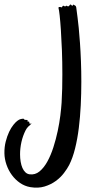

<svg xmlns="http://www.w3.org/2000/svg" viewBox="-20 -786 459 869"><path d="M331.1 -706.1Q333.5 -689 336.4 -659.2Q339.4 -629.4 342 -591.3Q344.7 -553.2 346.4 -508.3Q348.1 -463.4 348.1 -416Q348.1 -363.3 345.5 -309.8Q342.8 -256.3 336.7 -206.8Q330.6 -157.2 319.8 -114Q309.1 -70.8 293 -39.1Q284.7 -22.9 269.5 -2.9Q254.4 17.1 232.4 33.2Q210.4 49.3 181.6 58.1Q152.8 66.9 117.2 61Q91.8 56.6 70.6 42Q49.3 27.3 33.7 6.1Q18.1 -15.1 9.3 -40.8Q0.5 -66.4 0 -91.8Q-0.5 -120.6 5.9 -145.3Q12.2 -169.9 21.2 -189Q30.3 -208 40.5 -220.7Q50.8 -233.4 58.1 -238.8Q66.9 -245.1 70.6 -246.1Q74.2 -247.1 78.1 -248Q83 -249 85.2 -248.8Q87.4 -248.5 88.1 -247.8Q88.9 -247.1 89.4 -245.8Q89.8 -244.6 91.8 -244.1Q94.2 -243.2 97.2 -243.2Q100.1 -243.2 102.3 -243.2Q104.5 -243.2 105.2 -242.4Q106 -241.7 104 -238.8Q103 -237.3 104.2 -236.8Q105.5 -236.3 107.7 -236.1Q109.9 -235.8 111.6 -234.9Q113.3 -233.9 112.8 -231.9Q111.8 -230.5 113.3 -227.8Q114.7 -225.1 117.2 -226.1Q123.5 -227.5 123 -226.8Q122.6 -226.1 118.2 -222.4Q113.8 -218.8 107.4 -212.4Q101.1 -206.1 96.2 -196.8Q83.5 -171.9 77.1 -143.6Q70.8 -115.2 70.8 -87.9Q70.8 -69.8 73.5 -54Q76.2 -38.1 81.5 -25.9Q86.9 -13.7 95 -6.1Q103 1.5 113.8 2.9Q138.7 6.3 158.7 -10Q178.7 -26.4 194.3 -54.7Q210 -83 221.7 -119.6Q233.4 -156.2 241.2 -193.1Q249 -230 253.2 -263.9Q257.3 -297.9 258.8 -320.8Q260.7 -353 261.5 -385.3Q262.2 -417.5 262.2 -449.2Q262.2 -505.9 260.3 -557.4Q258.3 -608.9 255.6 -649.4Q252.9 -689.9 250 -716.1Q247.1 -742.2 245.1 -748Q244.1 -750.5 244.9 -752Q245.6 -753.4 247.8 -754.2Q250 -754.9 252.7 -754.4Q255.4 -753.9 257.8 -752.9Q261.2 -752 261.7 -755.1Q262.2 -758.3 265.1 -759.8Q267.6 -760.7 270 -758.8Q272.5 -756.8 273.9 -756.8Q276.4 -756.8 278.1 -758.8Q279.8 -760.7 282.2 -759.8Q283.7 -758.8 285.4 -757.8Q287.1 -756.8 291 -757.8Q292.5 -758.3 293.5 -760Q294.4 -761.7 295.7 -763.4Q296.9 -765.1 298.1 -765.6Q299.3 -766.1 301.8 -764.2Q305.2 -760.3 306.9 -760Q308.6 -759.8 309.3 -761Q310.1 -762.2 310.5 -763.9Q311 -765.6 312 -765.1Q318.4 -762.2 321 -760.3Q323.7 -758.3 325 -752.9Q326.2 -747.6 327.1 -736.8Q328.1 -726.1 331.1 -706.1Z"/></svg>

Font: Oregano
Style: Regular
Weight: 400
Version: Version 1.000